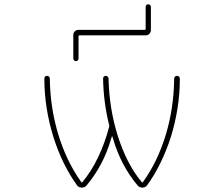

<svg xmlns="http://www.w3.org/2000/svg" viewBox="-20 -896 1040 894"><path d="M620.1 -33.2Q542 -127 506.8 -249L502.9 -260.7Q502.9 -261.7 502 -261.7Q501 -261.7 501 -260.7L497.1 -249Q462.9 -128.9 383.8 -33.2Q375 -22.5 360.4 -22.5Q345.7 -22.5 337.9 -34.2Q268.6 -130.9 228.5 -258.8Q186.5 -394.5 186.5 -530.3Q186.5 -535.2 189.9 -539.1Q193.4 -543 198.7 -543Q204.1 -543 208 -539.1Q211.9 -535.2 211.9 -530.3Q213.9 -393.6 251 -271.5Q289.1 -145.5 357.4 -49.8L358.4 -48.8Q361.3 -44.9 364.3 -47.9L365.2 -49.8Q446.3 -148.4 488.3 -305.7Q489.3 -309.6 488.3 -313.5Q461.9 -418 460 -530.3Q460 -535.2 463.4 -539.1Q466.8 -543 472.2 -543Q477.5 -543 481.4 -539.1Q485.4 -535.2 485.4 -530.3Q488.3 -391.6 528.3 -263.7Q571.3 -129.9 638.7 -49.8L639.6 -47.9Q642.6 -44.9 645.5 -48.8L646.5 -49.8Q714.8 -144.5 752.9 -271.5Q789.1 -392.6 791 -529.3Q791 -535.2 794.9 -539.1Q798.8 -543 804.2 -543Q809.6 -543 813.5 -539.1Q817.4 -535.2 817.4 -529.3Q817.4 -393.6 775.4 -257.8Q754.9 -194.3 727.5 -138.2Q700.2 -82 665 -33.2Q657.2 -22.5 643.1 -22.5Q628.9 -22.5 620.1 -33.2ZM321.3 -624V-732.4Q321.3 -743.2 328.1 -750Q335 -756.8 345.7 -756.8H654.3Q658.2 -756.8 658.2 -761.7V-863.3Q658.2 -869.1 661.6 -872.6Q665 -876 670.4 -876Q675.8 -876 679.2 -872.6Q682.6 -869.1 682.6 -863.3V-755.9Q682.6 -746.1 675.8 -738.8Q668.9 -731.4 658.2 -731.4H349.6Q345.7 -731.4 345.7 -727.5V-624Q345.7 -619.1 342.3 -615.2Q338.9 -611.3 333.5 -611.3Q328.1 -611.3 324.7 -615.2Q321.3 -619.1 321.3 -624Z"/></svg>

Font: Rounded Mgen+ 1m thin
Style: Regular
Weight: 100
Designer: [Source Han Sans]
Ryoko NISHIZUKA  (kana & ideographs); Paul D. Hunt (Latin, Greek & Cyrillic); Wenlong ZHANG  (bopomofo
Version: Version 1.059.20150602